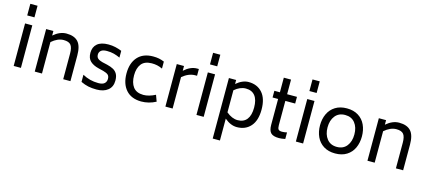

<svg xmlns="http://www.w3.org/2000/svg" viewBox="-70 -1493 5380 2412"><g transform="rotate(15 2620.0 -287.0)"><path d="M90 -808H184V-657H90ZM90 -553H184V0H90Z M828 -333V0H734V-333Q734 -411 707.5 -444Q681 -477 614 -477Q536 -477 458 -409V0H364V-553H458V-494Q540 -565 627 -565Q729 -565 778.5 -511Q828 -457 828 -333Z M965 -27V-120Q1060 -67 1171 -67Q1227 -67 1251.5 -89.5Q1276 -112 1276 -149Q1276 -185 1256.5 -202Q1237 -219 1193 -231L1128 -247Q1058 -264 1018 -301Q978 -338 978 -410Q978 -485 1027 -527Q1076 -569 1171 -569Q1220 -569 1262 -559.5Q1304 -550 1346 -533V-445Q1305 -464 1265 -474.5Q1225 -485 1174 -485Q1121 -485 1097.5 -464.5Q1074 -444 1074 -413Q1074 -379 1094.5 -361.5Q1115 -344 1154 -334L1220 -319Q1270 -307 1302.5 -289Q1335 -271 1353.5 -238.5Q1372 -206 1372 -152Q1372 -71 1317.5 -27Q1263 17 1171 17Q1110 17 1063 7Q1016 -3 965 -27Z M1483 -277Q1483 -412 1552.5 -490Q1622 -568 1751 -569Q1796 -569 1828.5 -562.5Q1861 -556 1898 -541V-450Q1862 -467 1829.5 -474Q1797 -481 1758 -481Q1665 -480 1623 -425.5Q1581 -371 1581 -278Q1581 -183 1623 -127Q1665 -71 1756 -70Q1827 -70 1911 -113L1941 -31Q1850 17 1751 17Q1622 16 1552.5 -63Q1483 -142 1483 -277Z M2347 -565V-477H2324Q2238 -477 2157 -408V0H2063V-553H2157V-491Q2239 -565 2324 -565Z M2467 -808H2561V-657H2467ZM2467 -553H2561V0H2467Z M3240 -276Q3240 -133 3173.5 -58Q3107 17 2995 17Q2914 17 2835 -50V234H2741V-553H2835V-501Q2915 -569 2995 -569Q3107 -569 3173.5 -494Q3240 -419 3240 -276ZM3143 -276Q3143 -377 3102 -429Q3061 -481 2982 -481Q2907 -481 2835 -419V-132Q2909 -70 2982 -70Q3061 -70 3102 -122.5Q3143 -175 3143 -276Z M3500 -459V-143Q3500 -103 3512.5 -88.5Q3525 -74 3559 -74Q3589 -74 3623 -82V3Q3578 13 3543 13Q3467 13 3436.5 -18Q3406 -49 3406 -122V-459H3334V-546H3406V-736H3500V-546H3628V-459Z M3760 -808H3854V-657H3760ZM3760 -553H3854V0H3760Z M4000 -276Q4000 -359 4031 -425.5Q4062 -492 4123.5 -530.5Q4185 -569 4273 -569Q4361 -569 4422.5 -530.5Q4484 -492 4514.5 -425.5Q4545 -359 4545 -276Q4545 -193 4514.5 -126.5Q4484 -60 4422.5 -21.5Q4361 17 4273 17Q4185 17 4123.5 -21.5Q4062 -60 4031 -126.5Q4000 -193 4000 -276ZM4447 -276Q4447 -368 4401.5 -425.5Q4356 -483 4273 -483Q4190 -483 4144 -425.5Q4098 -368 4098 -276Q4098 -184 4144 -126Q4190 -68 4273 -68Q4356 -68 4401.5 -126Q4447 -184 4447 -276Z M5155 -333V0H5061V-333Q5061 -411 5034.5 -444Q5008 -477 4941 -477Q4863 -477 4785 -409V0H4691V-553H4785V-494Q4867 -565 4954 -565Q5056 -565 5105.5 -511Q5155 -457 5155 -333Z"/></g></svg>

Font: Biryani
Style: Regular
Weight: 400
Designer: Dan Reynolds and Mathieu Réguer
Foundry: Dan Reynolds and Mathieu Réguer
Version: Version 1.004; ttfautohint (v1.1) -l 5 -r 5 -G 72 -x 0 -D la